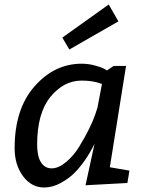

<svg xmlns="http://www.w3.org/2000/svg" viewBox="-20 -823 630 853"><path d="M468 -80 555 -65 546 -10 360 0 400 -184Q360 -104 310 -54Q286 -30 249.5 -10Q213 10 176 10Q120 10 82.5 -40Q45 -90 45 -165Q45 -339 133.5 -439.5Q222 -540 343 -540Q372 -540 400 -532.5Q428 -525 442 -518L455 -510L485 -530H540ZM413 -345 433 -450Q395 -465 343 -465Q263 -465 204 -392.5Q145 -320 145 -180Q145 -129 162 -102Q179 -75 209.5 -75Q240 -75 273.5 -103Q307 -131 331 -170Q383 -255 404 -317ZM506 -728 288 -603 257 -656 463 -803Z"/></svg>

Font: Bitter
Style: Italic
Weight: 400
Italic angle: -9°
Designer: Sol Matas
Foundry: Sol Matas
Version: Version 1.001